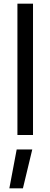

<svg xmlns="http://www.w3.org/2000/svg" viewBox="-20 -736 273 1047"><path d="M75 0V-716H160V0ZM31 291 71 79H156L105 291Z"/></svg>

Font: Cairo Medium
Style: Regular
Weight: 500
Designer: Mohamed Gaber, Accademia di Belle Arti di Urbino
Foundry: Kief Type Foundry, Accademia di Belle Arti di Urbino
Version: Version 3.117